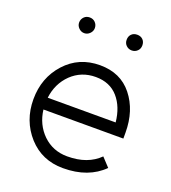

<svg xmlns="http://www.w3.org/2000/svg" viewBox="-132 -809 819 919"><g transform="rotate(20 277.0 -349.0)"><path d="M517 -220V-250Q517 -363 457 -438Q398 -512 293 -512Q186 -512 117 -436Q48 -360 48 -250Q48 -141 117 -64Q186 12 293 12Q358 12 409 -7Q460 -26 497 -63L456 -107Q427 -78 386.5 -63Q346 -48 293 -48Q220 -48 169 -97Q119 -146 110 -220ZM293 -452Q365 -452 407 -404Q448 -357 456 -280H110Q119 -354 169 -403Q220 -452 293 -452ZM168 -710Q151 -710 140 -699Q128 -687 128 -670Q128 -654 140 -642Q152 -630 168 -630Q184 -630 196 -642Q208 -654 208 -670Q208 -687 196 -699Q185 -710 168 -710ZM410 -710Q392 -710 381 -699Q370 -688 370 -670Q370 -653 381 -642Q393 -630 410 -630Q427 -630 439 -642Q450 -653 450 -670Q450 -688 439 -699Q428 -710 410 -710Z"/></g></svg>

Font: Unageo Variable
Style: Regular
Weight: 300
Designer: Richard Sepsi
Foundry: Richard Sepsi
Version: Version 2.200